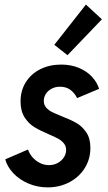

<svg xmlns="http://www.w3.org/2000/svg" viewBox="-20 -811 473 839"><path d="M2.9 -114.7 102.5 -157.7Q107.9 -140.1 121.6 -124.3Q135.3 -108.4 154.3 -98.9Q173.3 -89.4 193.8 -89.4Q214.4 -89.4 231.4 -98.4Q248.5 -107.4 258.8 -122.8Q269 -138.2 269 -155.8Q269 -172.4 259 -184.6Q249 -196.8 233.9 -205.1Q218.8 -213.4 192.4 -224.6Q154.3 -240.7 129.6 -255.9Q105 -271 87.4 -298.3Q69.8 -325.7 69.8 -367.7Q69.8 -415.5 93 -452.1Q116.2 -488.8 156.5 -508.8Q196.8 -528.8 247.1 -528.8Q290.5 -528.8 325.2 -514.2Q359.9 -499.5 382.1 -475.3Q404.3 -451.2 413.1 -422.9L316.9 -382.3Q307.1 -403.3 288.6 -417.7Q270 -432.1 242.2 -432.1Q221.7 -432.1 205.3 -423.3Q189 -414.6 180.2 -400.4Q171.4 -386.2 171.4 -370.1Q171.4 -353 181.6 -341.1Q191.9 -329.1 207.3 -321.5Q222.7 -314 250.5 -302.7Q289.6 -287.6 314.5 -273.2Q339.4 -258.8 357.2 -232.4Q375 -206.1 375 -164.6Q375 -115.7 350.3 -76.4Q325.7 -37.1 283 -14.6Q240.2 7.8 188.5 7.8Q143.6 7.8 104.2 -9Q64.9 -25.9 38.3 -54Q11.7 -82 2.9 -114.7ZM217.3 -615.2 355.5 -791 425.3 -726.6 274.9 -569.8Z"/></svg>

Font: Reddit Sans Chocolate SemiBold
Style: Italic
Weight: 600
Italic angle: -11.25°
Designer: Stephen Hutchings
Version: Version 1.013